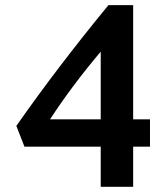

<svg xmlns="http://www.w3.org/2000/svg" viewBox="-20 -721 640 740"><path d="M172.9 -261.2H368.2V-522Q256.3 -389.2 172.9 -261.2ZM493.2 -1H368.2V-155.8H74.2L43 -235.8Q201.2 -461.9 397.9 -701.2H493.2V-261.2H558.1V-155.8H493.2Z"/></svg>

Font: LT Hoop SemBd
Style: Regular
Weight: 600
Designer: Daniel Lyons
Foundry: LyonsType
Version: Version 1.000